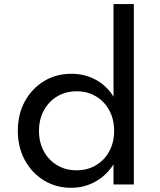

<svg xmlns="http://www.w3.org/2000/svg" viewBox="-20 -880 761 916"><path d="M319 16Q248 16 190.2 -19Q132.5 -54 98.8 -115.5Q65 -177 65 -256Q65 -334.5 98.2 -395.8Q131.5 -457 189.2 -492.5Q247 -528 321 -528Q385 -528 437.8 -499Q490.5 -470 521.5 -418.5V-860.5H618.5V0H521.5V-96Q488.5 -43.5 435.5 -13.8Q382.5 16 319 16ZM345 -67.5Q397.5 -67.5 438 -91.8Q478.5 -116 501.5 -158.5Q524.5 -201 524.5 -255.5Q524.5 -310.5 501.5 -353.2Q478.5 -396 438 -420.2Q397.5 -444.5 345.5 -444.5Q293.5 -444.5 253 -420.2Q212.5 -396 189.2 -353.2Q166 -310.5 166 -255.5Q166 -201 189 -158.5Q212 -116 252.5 -91.8Q293 -67.5 345 -67.5Z"/></svg>

Font: Spartan Thin Medium
Style: Regular
Weight: 500
Version: Version 1.004